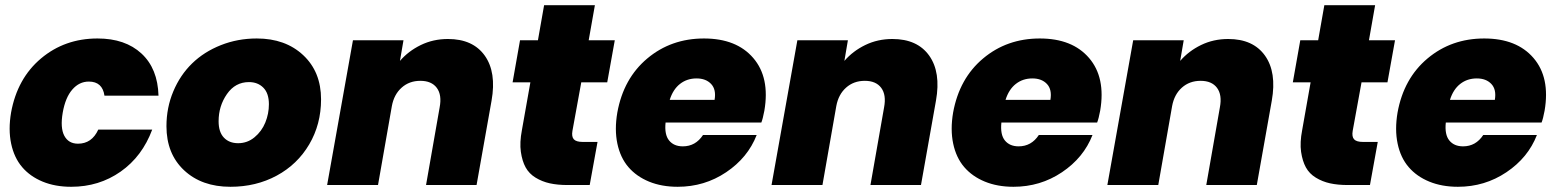

<svg xmlns="http://www.w3.org/2000/svg" viewBox="-20 -717 6028 744"><path d="M22.9 -280.8Q46.9 -413.1 138.9 -490.5Q231 -567.9 357.9 -567.9Q465.3 -567.9 528.3 -509.5Q591.3 -451.2 594.2 -346.2H384.8Q377 -400.9 324.2 -400.9Q287.1 -400.9 260.3 -370.1Q233.4 -339.4 223.1 -280.8Q212.9 -221.7 229.2 -190.9Q245.6 -160.2 282.2 -160.2Q335.9 -160.2 360.8 -214.8H569.8Q531.2 -110.8 447.5 -52Q363.8 6.8 255.9 6.8Q193.8 6.8 145.3 -13.2Q96.7 -33.2 65.7 -69.6Q34.7 -106 23.2 -160.4Q11.7 -214.8 22.9 -280.8Z M1224.1 -332Q1224.1 -235.4 1178.2 -157.5Q1132.3 -79.6 1052.2 -36.4Q972.2 6.8 873 6.8Q761.7 6.8 693.4 -57.1Q625 -121.1 625 -228Q625 -299.8 651.6 -363Q678.2 -426.3 724.4 -471.2Q770.5 -516.1 835.7 -542Q900.9 -567.9 975.1 -567.9Q1085.9 -567.9 1155 -503.2Q1224.1 -438.5 1224.1 -332ZM827.1 -247.1Q827.1 -205.1 847.7 -183.6Q868.2 -162.1 902.8 -162.1Q938.5 -162.1 966.3 -185.1Q994.1 -208 1008.1 -242.2Q1022 -276.4 1022 -313Q1022 -355.5 1000.5 -377.2Q979 -398.9 944.8 -398.9Q891.6 -398.9 859.4 -352.5Q827.1 -306.2 827.1 -247.1Z M1630.9 0 1683.6 -300.8Q1692.9 -349.1 1672.6 -376.5Q1652.3 -403.8 1608.9 -403.8Q1565.9 -403.8 1536.4 -377.4Q1506.8 -351.1 1498.5 -306.2L1444.8 0H1247.6L1347.7 -561H1543.5L1529.8 -481Q1562.5 -519 1610.6 -542.5Q1658.7 -565.9 1715.8 -565.9Q1812.5 -565.9 1858.4 -501.5Q1904.3 -437 1884.8 -327.1L1826.7 0Z M2002.4 -212.9 2035.2 -397.9H1966.3L1995.1 -561H2064.5L2088.4 -696.8H2285.2L2261.2 -561H2362.3L2333 -397.9H2232.4L2198.2 -210Q2194.3 -187.5 2203.6 -177.2Q2212.9 -167 2238.3 -167H2295.4L2265.1 0H2179.2Q2140.6 0 2110.6 -6.6Q2080.6 -13.2 2055.4 -28.6Q2030.3 -43.9 2016.8 -68.4Q2003.4 -92.8 1998.3 -128.7Q1993.2 -164.6 2002.4 -212.9Z M2679.2 -413.1Q2642.1 -413.1 2615 -391.8Q2587.9 -370.6 2575.2 -330.1H2749Q2755.9 -370.1 2735.6 -391.6Q2715.3 -413.1 2679.2 -413.1ZM2912.1 -193.8Q2877.9 -106 2793.9 -49.6Q2710 6.8 2606 6.8Q2543.9 6.8 2495.1 -13.2Q2446.3 -33.2 2415 -69.6Q2383.8 -106 2372.3 -160.4Q2360.8 -214.8 2372.1 -280.8Q2396 -413.1 2488.3 -490.5Q2580.6 -567.9 2708 -567.9Q2834 -567.9 2898.9 -492.2Q2963.9 -416.5 2941.9 -288.1Q2936 -256.8 2930.2 -242.2H2559.1Q2554.2 -195.3 2572.8 -172.6Q2591.3 -149.9 2626 -149.9Q2675.3 -149.9 2704.1 -193.8Z M3353 0 3405.8 -300.8Q3415 -349.1 3394.8 -376.5Q3374.5 -403.8 3331.1 -403.8Q3288.1 -403.8 3258.5 -377.4Q3229 -351.1 3220.7 -306.2L3167 0H2969.7L3069.8 -561H3265.6L3252 -481Q3284.7 -519 3332.8 -542.5Q3380.9 -565.9 3438 -565.9Q3534.7 -565.9 3580.6 -501.5Q3626.5 -437 3606.9 -327.1L3548.8 0Z M3980.5 -413.1Q3943.4 -413.1 3916.3 -391.8Q3889.2 -370.6 3876.5 -330.1H4050.3Q4057.1 -370.1 4036.9 -391.6Q4016.6 -413.1 3980.5 -413.1ZM4213.4 -193.8Q4179.2 -106 4095.2 -49.6Q4011.2 6.8 3907.2 6.8Q3845.2 6.8 3796.4 -13.2Q3747.6 -33.2 3716.3 -69.6Q3685.1 -106 3673.6 -160.4Q3662.1 -214.8 3673.3 -280.8Q3697.3 -413.1 3789.6 -490.5Q3881.8 -567.9 4009.3 -567.9Q4135.3 -567.9 4200.2 -492.2Q4265.1 -416.5 4243.2 -288.1Q4237.3 -256.8 4231.4 -242.2H3860.4Q3855.5 -195.3 3874 -172.6Q3892.6 -149.9 3927.2 -149.9Q3976.6 -149.9 4005.4 -193.8Z M4654.3 0 4707 -300.8Q4716.3 -349.1 4696 -376.5Q4675.8 -403.8 4632.3 -403.8Q4589.4 -403.8 4559.8 -377.4Q4530.3 -351.1 4522 -306.2L4468.3 0H4271L4371.1 -561H4566.9L4553.2 -481Q4585.9 -519 4634 -542.5Q4682.1 -565.9 4739.3 -565.9Q4835.9 -565.9 4881.8 -501.5Q4927.7 -437 4908.2 -327.1L4850.1 0Z M5025.9 -212.9 5058.6 -397.9H4989.7L5018.6 -561H5087.9L5111.8 -696.8H5308.6L5284.7 -561H5385.7L5356.4 -397.9H5255.9L5221.7 -210Q5217.8 -187.5 5227.1 -177.2Q5236.3 -167 5261.7 -167H5318.8L5288.6 0H5202.6Q5164.1 0 5134 -6.6Q5104 -13.2 5078.9 -28.6Q5053.7 -43.9 5040.3 -68.4Q5026.9 -92.8 5021.7 -128.7Q5016.6 -164.6 5025.9 -212.9Z M5702.6 -413.1Q5665.5 -413.1 5638.4 -391.8Q5611.3 -370.6 5598.6 -330.1H5772.5Q5779.3 -370.1 5759 -391.6Q5738.8 -413.1 5702.6 -413.1ZM5935.5 -193.8Q5901.4 -106 5817.4 -49.6Q5733.4 6.8 5629.4 6.8Q5567.4 6.8 5518.6 -13.2Q5469.7 -33.2 5438.5 -69.6Q5407.2 -106 5395.8 -160.4Q5384.3 -214.8 5395.5 -280.8Q5419.4 -413.1 5511.7 -490.5Q5604 -567.9 5731.4 -567.9Q5857.4 -567.9 5922.4 -492.2Q5987.3 -416.5 5965.3 -288.1Q5959.5 -256.8 5953.6 -242.2H5582.5Q5577.6 -195.3 5596.2 -172.6Q5614.7 -149.9 5649.4 -149.9Q5698.7 -149.9 5727.5 -193.8Z"/></svg>

Font: Poppins ExtraBold
Style: Italic
Weight: 800
Italic angle: -10°
Designer: Ninad Kale (Devanagari), Jonny Pinhorn (Latin)
Foundry: Indian Type Foundry
Version: Version 3.200;PS 1.000;hotconv 16.6.54;makeotf.lib2.5.65590